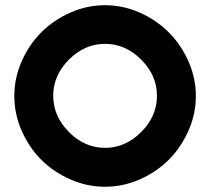

<svg xmlns="http://www.w3.org/2000/svg" viewBox="-20 -710 810 740"><path d="M524.2 -201.2Q585 -262.2 585 -340.8Q585 -419.4 524.2 -480.2Q463.4 -541 384.8 -541Q306.2 -541 245.6 -480.2Q185.1 -419.4 185.1 -340.8Q185.1 -262.2 245.6 -201.2Q306.2 -140.1 384.8 -140.1Q463.4 -140.1 524.2 -201.2ZM706.3 -473.6Q734.9 -409.2 734.9 -339.8Q734.9 -270.5 706.3 -206.1Q677.7 -141.6 630.4 -94.2Q583 -46.9 518.6 -18.6Q454.1 9.8 384.8 9.8Q315.4 9.8 251 -18.6Q186.5 -46.9 139.2 -94.2Q91.8 -141.6 63.5 -206.1Q35.2 -270.5 35.2 -339.8Q35.2 -409.2 63.5 -473.6Q91.8 -538.1 139.2 -585.4Q186.5 -632.8 251 -661.4Q315.4 -689.9 384.8 -689.9Q454.1 -689.9 518.6 -661.4Q583 -632.8 630.4 -585.4Q677.7 -538.1 706.3 -473.6Z"/></svg>

Font: Glacial Indifference
Style: Bold
Weight: 700
Version: Version 1.001